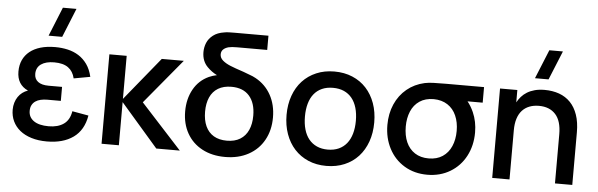

<svg xmlns="http://www.w3.org/2000/svg" viewBox="-50 -967 3595 1155"><g transform="rotate(5 1747.0 -390.0)"><path d="M298.5 -620H216.5L287.5 -795H369.5ZM261 15Q208.5 15 167.5 2.2Q126.5 -10.5 98.2 -33.5Q70 -56.5 55 -88Q40 -119.5 40 -157.5Q40 -180 46 -200Q52 -220 62.8 -235.8Q73.5 -251.5 88.5 -262.8Q103.5 -274 121.5 -280Q54.5 -310.5 54.5 -389.5Q54.5 -428.5 68.5 -459Q82.5 -489.5 109.2 -511Q136 -532.5 174.5 -543.8Q213 -555 262.5 -555Q302 -555 338.2 -546.8Q374.5 -538.5 404.2 -519.8Q434 -501 455.8 -470.5Q477.5 -440 488 -395L389 -377Q379 -419.5 349 -441.2Q319 -463 264.5 -463Q214 -463 185.2 -442.8Q156.5 -422.5 156.5 -384Q156.5 -353.5 178.5 -336.8Q200.5 -320 242.5 -320H324V-235.5H242.5Q221 -235.5 202.5 -231.2Q184 -227 170.8 -217.8Q157.5 -208.5 150 -194.2Q142.5 -180 142.5 -159.5Q142.5 -121 174 -99Q205.5 -77 264 -77Q320 -77 355 -101.8Q390 -126.5 398.5 -179.5L497 -162Q482 -73 420.5 -29Q359 15 261 15Z M590.5 -540H695V-280L907 -540H1040L816 -270L1063 0H921L695 -260.5V0H590.5Z M1337 14.5Q1258 14.5 1198.8 -17Q1139.5 -48.5 1107 -105.8Q1074.5 -163 1074.5 -238.5Q1074.5 -313.5 1106.5 -371.2Q1138.5 -429 1198.5 -456.5Q1221 -466.5 1246 -471.5Q1213 -488 1187.5 -514Q1153 -548.5 1153 -603Q1153 -632 1164 -658.8Q1175 -685.5 1200.8 -705.5Q1226.5 -725.5 1267.5 -731.5Q1280 -734 1295 -734.5Q1310 -735 1330 -735H1534V-649H1353.5Q1335 -649 1323 -648Q1311 -647 1300.5 -644.5Q1280.5 -639 1269 -627.8Q1257.5 -616.5 1257.5 -598.5Q1257.5 -577.5 1275.2 -562Q1293 -546.5 1321.2 -534.8Q1349.5 -523 1403 -505.5Q1426 -497.5 1441.5 -491Q1461 -484.5 1479 -474.5Q1539 -441.5 1571.5 -382.5Q1604 -323.5 1604 -247Q1604 -170 1571.2 -110.8Q1538.5 -51.5 1478 -18.5Q1417.5 14.5 1337 14.5ZM1339.5 -84Q1387 -84 1419.5 -104Q1452 -124 1468.5 -160.8Q1485 -197.5 1485 -247.5Q1485 -324 1447.5 -366.8Q1410 -409.5 1339.5 -409.5Q1292 -409.5 1259.2 -389.8Q1226.5 -370 1210.2 -333.5Q1194 -297 1194 -247Q1194 -195.5 1210.8 -159Q1227.5 -122.5 1260 -103.2Q1292.5 -84 1339.5 -84Z M1948.5 15Q1888 15 1839.2 -6Q1790.5 -27 1756 -64.8Q1721.5 -102.5 1702.8 -155Q1684 -207.5 1684 -270.5Q1684 -333.5 1702.8 -386Q1721.5 -438.5 1756.2 -476Q1791 -513.5 1839.8 -534.2Q1888.5 -555 1948.5 -555Q2009 -555 2058 -534.2Q2107 -513.5 2141.5 -475.8Q2176 -438 2194.8 -385.8Q2213.5 -333.5 2213.5 -270.5Q2213.5 -207 2194.8 -154.5Q2176 -102 2141.5 -64.2Q2107 -26.5 2058 -5.8Q2009 15 1948.5 15ZM1948.5 -83.5Q1986 -83.5 2014.8 -96.5Q2043.5 -109.5 2063 -133.8Q2082.5 -158 2092.5 -192.8Q2102.5 -227.5 2102.5 -270.5Q2102.5 -314 2092.5 -348.5Q2082.5 -383 2063 -407Q2043.5 -431 2014.8 -443.8Q1986 -456.5 1948.5 -456.5Q1910.5 -456.5 1881.8 -443.5Q1853 -430.5 1833.8 -406.5Q1814.5 -382.5 1804.8 -348Q1795 -313.5 1795 -270.5Q1795 -227 1805 -192.2Q1815 -157.5 1834.5 -133.5Q1854 -109.5 1882.8 -96.5Q1911.5 -83.5 1948.5 -83.5Z M2558 15Q2480 15 2419.8 -21.2Q2359.5 -57.5 2326.5 -121Q2293.5 -184.5 2293.5 -263Q2293.5 -331.5 2318.2 -388Q2343 -444.5 2388.5 -482Q2434 -519.5 2495 -533Q2517 -537.5 2546.2 -538.8Q2575.5 -540 2624.5 -540H2853V-446H2761.5Q2783 -419.5 2798.5 -384.5Q2823 -329 2823 -263Q2823 -184 2789.8 -120.8Q2756.5 -57.5 2696 -21.2Q2635.5 15 2558 15ZM2558 -83.5Q2607.5 -83.5 2642 -106.5Q2676.5 -129.5 2694.2 -170Q2712 -210.5 2712 -263Q2712 -315 2694.2 -355.2Q2676.5 -395.5 2641.8 -418.2Q2607 -441 2558 -441.5Q2507.5 -441.5 2473 -418.2Q2438.5 -395 2421.5 -354.5Q2404.5 -314 2404.5 -263Q2404.5 -209 2422.2 -168.8Q2440 -128.5 2474.5 -106Q2509 -83.5 2558 -83.5Z M3235.5 -620H3153.5L3225 -795H3307ZM3328.5 -297Q3328.5 -377 3292.5 -416.8Q3256.5 -456.5 3192 -456.5Q3160 -456.5 3134.5 -446.5Q3109 -436.5 3091 -416.8Q3073 -397 3063.5 -367Q3054 -337 3054 -297V0H2949.5V-540H3054V-465.5Q3064 -484 3078.2 -500.2Q3092.5 -516.5 3112.5 -528.8Q3132.5 -541 3158.5 -548Q3184.5 -555 3217.5 -555Q3266 -555 3305.8 -540.8Q3345.5 -526.5 3373.8 -497.2Q3402 -468 3417.5 -423.2Q3433 -378.5 3433 -317.5V0H3328.5Z"/></g></svg>

Font: Vela Sans SemBd
Style: Regular
Weight: 600
Designer: Principal design: Mikhail Sharanda - project Manrope.
Design modification: Ravid Balaliev
Foundry: Mikhail Sharanda
Version: Version 1.001